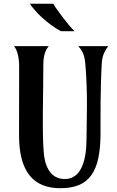

<svg xmlns="http://www.w3.org/2000/svg" viewBox="-20 -993 625 1023"><path d="M434.6 -653.3C448.7 -489.7 441.4 -359.9 440.9 -250.5C440.4 -135.7 411.6 -39.1 325.2 -39.1C239.3 -39.1 216.8 -124.5 212.9 -183.1C203.6 -291.5 210.9 -486.3 210.9 -648.4C210.9 -706.1 226.6 -731.4 239.7 -747.1H54.7C68.4 -731.4 82 -695.8 82 -638.7L81.5 -272.9C81.1 -80.1 156.7 9.8 300.8 9.8C451.7 9.8 515.6 -70.8 515.6 -282.7C515.6 -367.7 514.6 -531.7 522.5 -658.2C525.4 -705.6 545.4 -731.4 557.1 -747.1H397C412.6 -728.5 429.7 -710.4 434.6 -653.3ZM139.2 -973.1C187 -901.4 269.5 -844.7 304.7 -826.7H377C343.8 -857.9 264.6 -965.3 264.6 -973.1Z"/></svg>

Font: Amarante
Style: Regular
Weight: 400
Designer: Karolina Lach
Foundry: Sorkin Type Co.
Version: Version 1.001